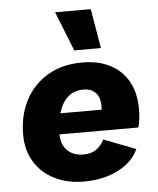

<svg xmlns="http://www.w3.org/2000/svg" viewBox="-53 -784 688 838"><g transform="rotate(-5 291.0 -364.5)"><path d="M282.1 9Q208.4 9 152.4 -19.3Q96.4 -47.6 65.3 -98.8Q34.2 -149.9 34.2 -217.7Q34.2 -301.8 68.4 -367.7Q102.7 -433.5 166.3 -471.4Q229.9 -509.4 317.6 -509.4Q390.8 -509.4 442.4 -481.8Q493.9 -454.3 520.8 -404.3Q547.7 -354.3 547.7 -286.4Q547.7 -266.7 545.7 -246Q543.7 -225.4 537.7 -205.4H144.1L143.7 -296.8H427.1L379.8 -271.3Q384.2 -284.6 385 -294.6Q385.8 -304.6 385.8 -313.9Q385.8 -340 376.8 -356.9Q367.7 -373.9 351.6 -382.6Q335.5 -391.3 313.6 -391.3Q277.9 -391.3 254.3 -374.3Q230.7 -357.4 217 -329.8Q203.4 -302.3 197.8 -270.1Q192.2 -238 192.2 -207.9Q192.2 -175.8 204.4 -153.8Q216.6 -131.7 238.5 -120.2Q260.5 -108.7 289.4 -108.7Q325.1 -108.7 347 -125.5Q368.9 -142.2 380.7 -166.6L521.1 -112.4Q503.5 -74.3 468.5 -47.2Q433.4 -20.1 385.8 -5.5Q338.3 9 282.1 9ZM376 -738 405.4 -565H288.6L219.8 -738Z"/></g></svg>

Font: Work Sans
Style: Italic
Weight: 400
Italic angle: -13°
Designer: Wei Huang
Foundry: Wei Huang
Version: Version 2.012